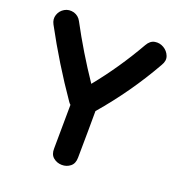

<svg xmlns="http://www.w3.org/2000/svg" viewBox="-130 -823 859 929"><g transform="rotate(20 299.5 -359.0)"><path d="M353 -61Q355 -213 355 -301Q484 -451 580 -621Q596 -647 587 -670Q578 -693 556.5 -705.5Q535 -718 511 -714Q487 -710 472 -683Q391 -541 291 -418Q203 -548 131 -683Q119 -706 94 -714Q67 -721 45.5 -708.5Q24 -696 16 -672.5Q8 -649 21 -625Q112 -456 221 -299Q225 -293 231 -288Q231 -215 229 -63Q228 -32 246.5 -16.5Q265 -1 290 -0.5Q315 0 334 -15Q353 -30 353 -61Z"/></g></svg>

Font: Balsamiq Sans
Style: Bold
Weight: 700
Designer: Michael Angeles
Foundry: Balsamiq SRL
Version: Version 1.020; ttfautohint (v1.8.4.7-5d5b);gftools[0.9.26]